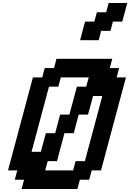

<svg xmlns="http://www.w3.org/2000/svg" viewBox="-20 -1270 875 1290"><path d="M125 0H500L516.6 -62.5H579.1L596.2 -125H658.7Q686.5 -229.5 742.4 -437.7Q798.3 -646 826.2 -750H763.7L780.3 -812.5H717.8L734.4 -875H359.4L342.8 -812.5H280.3L263.7 -750H201.2Q173.3 -646 117.4 -437.5Q61.5 -229 33.7 -125H96.2L79.1 -62.5H141.6ZM471.2 -125H283.7L300.3 -187.5H362.8L413.1 -375H475.6Q481 -395.5 491.9 -437.3Q502.9 -479 508.8 -500H571.3Q577.1 -520.5 588.4 -562.3Q599.6 -604 605 -625H667.5L550.3 -187.5H487.8ZM254.4 -250H191.9L309.1 -687.5H371.6L388.7 -750H576.2L559.1 -687.5H496.6L446.3 -500H383.8Q378.4 -479 367.4 -437.5Q356.4 -396 350.6 -375H288.1Q282.7 -354 271.2 -312.3Q259.8 -270.5 254.4 -250ZM518.1 -1000H643.1L659.7 -1062.5H722.2L738.8 -1125H801.3Q807.1 -1146 818.4 -1187.5Q829.6 -1229 835 -1250H710L693.4 -1187.5H630.9L613.8 -1125H551.3Q545.9 -1104 534.9 -1062.3Q523.9 -1020.5 518.1 -1000Z"/></svg>

Font: Faithful 32x
Style: Oblique
Weight: 400
Foundry: Faithful Resource Pack
Version: Version 1.0; January 27, 2023